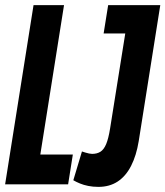

<svg xmlns="http://www.w3.org/2000/svg" viewBox="-36 -720 646 750"><path d="M-16 0 95 -700H214.1L121.5 -116.3H248.5L230.1 0ZM250.4 -15.9 284.1 -128.3Q290.7 -126.3 297.7 -124Q304.7 -121.6 311.9 -120.3Q319 -118.9 323.9 -118.9Q342.8 -118.9 356.2 -127.2Q369.5 -135.4 378.7 -157.1Q387.8 -178.8 394.2 -219.1L453.3 -589.3H368.8L386.5 -700H590.1L505.9 -168.9Q496.7 -112.4 476.1 -72.1Q455.5 -31.8 423.7 -10.9Q391.8 10 348.5 10Q326.8 10 308.8 6.3Q290.8 2.7 276.5 -3.2Q262.2 -9 250.4 -15.9Z"/></svg>

Font: Georama ExtraCondensed Thin
Style: Italic
Weight: 100
Width: 2
Italic angle: -9°
Designer: Jean-Baptiste Levee
Foundry: Production Type
Version: Version 1.001